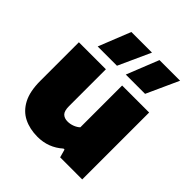

<svg xmlns="http://www.w3.org/2000/svg" viewBox="-217 -957 1116 1116"><g transform="rotate(45 340.5 -399.5)"><path d="M268.5 9Q204.5 9 155.2 -15.5Q106 -40 78 -93.2Q50 -146.5 50 -233V-550H272V-247Q272 -207.5 287.2 -192.5Q302.5 -177.5 329.5 -177.5Q350.5 -177.5 371.2 -185.5Q392 -193.5 405.5 -206.5V-550H627.5V0H446L432 -50H424Q358 9 268.5 9ZM375.5 -610 454.5 -808H624L534 -610ZM144.5 -610 223.5 -808H393L303 -610Z"/></g></svg>

Font: Encode Sans SemiExpanded SemiExpanded Black
Style: Regular
Weight: 900
Width: 6
Designer: Multiple Designers
Foundry: Impallari Type
Version: Version 3.000; ttfautohint (v1.8.3) -l 8 -r 50 -G 200 -x 14 